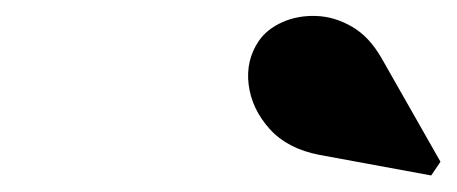

<svg xmlns="http://www.w3.org/2000/svg" viewBox="-20 -1051 566 238"><path d="M514.5 -833.5 376 -859Q336.5 -866.5 314.2 -891.2Q292 -916 288.2 -946.2Q284.5 -976.5 301 -1000.5Q311 -1015 330 -1023.5Q349 -1032 371.8 -1031.2Q394.5 -1030.5 416.2 -1018Q438 -1005.5 453.5 -978L526 -850.5Z"/></svg>

Font: Bodoni Moda 9pt Black
Style: Italic
Weight: 900
Italic angle: -13°
Designer: Owen Earl
Foundry: indestructible type
Version: Version 2.004